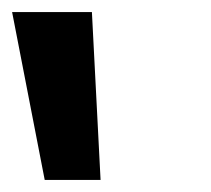

<svg xmlns="http://www.w3.org/2000/svg" viewBox="-54 -880 350 319"><path d="M-33.9 -860 20.3 -581H113.1L98.7 -860Z"/></svg>

Font: Hussar
Style: BdOpOblOne
Weight: 700
Foundry: Cannot Into Space Fonts
Version: Version 2.00